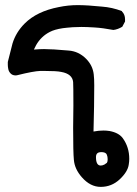

<svg xmlns="http://www.w3.org/2000/svg" viewBox="-20 -566 540 755"><path d="M347.7 -48.8Q368.2 -52.7 386.7 -52.7Q399.4 -52.7 411.1 -50.8Q447.3 -43.9 462.9 -22.5Q488.3 12.7 488.3 58.6Q488.3 69.3 486.3 81.1Q482.4 109.4 450.7 139.2Q418.9 168.9 376 168.9Q335 168.9 301.8 130.9Q273.4 98.6 270.5 62.5Q267.6 34.2 267.6 -62.5L268.6 -152.3Q268.6 -227.5 267.6 -243.2Q264.6 -275.4 220.7 -283.2Q203.1 -287.1 153.3 -287.1Q145.5 -287.1 138.7 -287.1Q111.3 -286.1 48.8 -270.5Q45.9 -269.5 41 -269.5Q29.3 -269.5 22 -276.9Q14.6 -284.2 12.7 -293.9Q10.7 -303.7 10.7 -310.5Q10.7 -320.3 10.7 -322.3L29.3 -395.5Q43 -439.5 77.1 -473.6Q125 -521.5 210.9 -538.1Q248 -545.9 285.6 -545.9Q323.2 -545.9 380.9 -540Q420.9 -537.1 459 -522.5L460 -520.5Q471.7 -508.8 471.7 -490.2Q471.7 -486.3 471.7 -481.4L460.9 -460.9Q443.4 -450.2 425.8 -448.2Q383.8 -456.1 352.1 -458Q320.3 -460 300.3 -460Q280.3 -460 266.1 -459Q252 -458 243.2 -457Q234.4 -456.1 226.6 -455.1Q194.3 -450.2 175.8 -440.4Q141.6 -422.9 122.1 -388.7Q117.2 -379.9 113.3 -371.1Q136.7 -373 153.3 -373Q185.5 -373 250 -367.2Q289.1 -364.3 318.4 -335Q344.7 -308.6 348.6 -273.4Q350.6 -256.8 350.6 -230.5Q350.6 -154.3 347.7 -48.8ZM357.4 51.8Q357.4 85 376 85Q382.8 85 390.6 81.1L400.4 74.2Q403.3 69.3 403.3 62Q403.3 54.7 402.3 49.8Q400.4 41 397.5 38.1Q391.6 32.2 378.9 32.2Q367.2 32.2 362.3 37.1Q357.4 42 357.4 51.8Z"/></svg>

Font: JasonHandwriting2
Style: SemiBold
Weight: 600
Version: Version 1.04.7